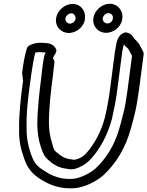

<svg xmlns="http://www.w3.org/2000/svg" viewBox="-20 -958 786 1024"><path d="M103 -527C91 -441 80 -344 82 -268C80 -211 91 -162 108 -115C125 -63 150 -32 192 -5C229 19 274 42 338 46C351 47 364 46 374 46H376C434 41 493 9 530 -22C598 -85 648 -166 677 -269C683 -292 690 -315 696 -340C708 -386 715 -435 722 -484C730 -545 738 -607 746 -668C747 -672 746 -678 744 -682L721 -725C721 -725 719 -726 719 -727C709 -741 701 -746 695 -753C693 -755 683 -781 653 -785C649 -786 643 -784 638 -782C604 -766 601 -725 598 -711V-710L593 -683L579 -575C575 -542 570 -508 566 -475C559 -424 550 -377 539 -330C519 -257 491 -206 457 -161C439 -139 430 -128 410 -117C391 -108 377 -104 366 -107C365 -107 363 -108 361 -108C330 -110 306 -125 287 -142L285 -143C267 -157 266 -163 257 -197C247 -230 242 -257 241 -299C240 -373 251 -472 263 -561V-562C264 -579 267 -596 269 -612C271 -625 272 -636 263 -645V-647C263 -650 267 -656 267 -659L276 -673C280 -680 282 -687 280 -694C279 -697 267 -726 229 -728L203 -730C180 -731 158 -726 139 -717C133 -714 125 -707 123 -699C110 -655 104 -617 98 -570ZM142 -527 148 -570C154 -611 160 -645 168 -677C176 -679 184 -680 192 -680L221 -678H224C217 -666 215 -655 214 -648C211 -636 210 -625 208 -612C206 -596 203 -577 202 -560C190 -469 179 -371 179 -291C180 -245 186 -212 197 -177C207 -145 216 -122 240 -103C262 -82 294 -62 336 -58C370 -49 396 -62 417 -73C449 -90 466 -111 484 -133C523 -184 555 -243 577 -324C588 -372 598 -422 605 -475C609 -508 614 -542 618 -575L632 -683L637 -707C639 -713 640 -719 641 -723C642 -722 641 -720 642 -719C652 -707 661 -702 665 -696L684 -660C676 -601 669 -542 661 -484C654 -435 648 -388 636 -346C630 -321 623 -298 617 -275C591 -182 545 -111 488 -58C461 -35 410 -8 369 -4C356 -4 347 -3 338 -4C285 -7 248 -26 213 -49C176 -72 161 -91 145 -137C130 -180 121 -222 122 -274V-275C119 -345 130 -441 142 -527ZM279 -860C273 -817 304 -783 346 -782C351 -782 352 -782 356 -783H357C391 -787 422 -813 432 -848L433 -860C438 -901 410 -937 367 -937C325 -937 285 -902 279 -860ZM329 -860C331 -874 346 -887 360 -887C374 -887 384 -874 383 -859L382 -853C378 -841 366 -832 352 -832C337 -833 327 -846 329 -860ZM478 -861C472 -818 503 -783 546 -783C584 -783 621 -811 631 -849V-852C631 -853 633 -858 633 -868C635 -900 609 -937 567 -938H566C523 -938 484 -903 478 -861ZM528 -861C530 -875 544 -888 559 -888C574 -887 584 -874 582 -861L581 -854C578 -843 567 -833 553 -833C538 -833 526 -846 528 -861Z"/></svg>

Font: Hussar Pisanka
Style: OutKur
Weight: 400
Designer: Robert Jablonski
Foundry: Cannot Into Space Fonts
Version: Version 1.070